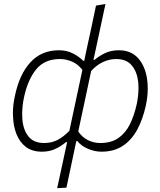

<svg xmlns="http://www.w3.org/2000/svg" viewBox="-20 -760 814 974"><path d="M270 194.5Q282 138.5 293.5 86.5Q304.5 34 317.5 -25L320.5 -39H315Q286 -15.5 257.2 -3Q228.5 9.5 193 9.5Q143 9.5 111.2 -14.8Q79.5 -39 63.5 -79.8Q47.5 -120.5 46 -171Q45.5 -178.5 45.5 -186Q45.5 -228.5 55.5 -273Q78.5 -383.5 134.5 -444.2Q190.5 -505 279 -505Q319.5 -505 350.8 -488.5Q382 -472 401.5 -452H407.5L416 -493.5Q430 -557.5 442.8 -617Q455.5 -676.5 467 -731.5L515 -740Q502 -679 489.2 -619.2Q476.5 -559.5 462.5 -494.5L454 -456.5H460Q482 -475.5 512.2 -490.2Q542.5 -505 583 -505Q644 -505 679.8 -465.8Q715.5 -426.5 725.5 -363Q729.5 -338 729.5 -311.5Q729.5 -270 720 -225.5Q705 -156 676.5 -103Q648 -50 603.2 -20.2Q558.5 9.5 494.5 9.5Q461 9.5 426.5 -5Q392 -19.5 372.5 -44.5H367.5L363 -25.5Q351 32.5 340 84Q329 135.5 317 192ZM204.5 -34.5Q242 -34.5 272.2 -50.2Q302.5 -66 332 -96.5L398 -405.5Q375.5 -434.5 345.5 -447.5Q315.5 -460.5 283.5 -460.5Q206 -460.5 163.2 -407.8Q120.5 -355 101.5 -265Q92.5 -222 92.5 -181.5Q92.5 -168 93.5 -155Q97.5 -102 124 -68.2Q150.5 -34.5 204.5 -34.5ZM489 -34.5Q545 -34.5 581.5 -60.5Q618 -86.5 639.8 -131.2Q661.5 -176 674 -233.5Q682.5 -275 682.5 -313Q682.5 -329.5 681 -345.5Q675 -397 648 -428.8Q621 -460.5 569.5 -460.5Q536 -460.5 503.8 -446Q471.5 -431.5 442.5 -400L377 -93Q396.5 -64 425.8 -49.2Q455 -34.5 489 -34.5Z"/></svg>

Font: Heraclito ExtraLight
Style: Italic
Weight: 200
Italic angle: -12°
Designer: Kostas Bartsokas (font) & Cristiano Sobral (main changes)
Foundry: Kostas Bartsokas (font) & Cristiano Sobral (main changes)
Version: Version 1.00;July 8, 2020;FontCreator 13.0.0.2655 64-bit